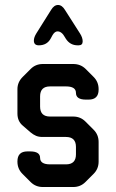

<svg xmlns="http://www.w3.org/2000/svg" viewBox="-20 -742 466 771"><path d="M103 -11Q123 9 152 9H274Q303 9 323 -11L356 -44Q376 -64 376 -93V-172Q376 -201 356 -221L323 -254Q303 -274 274 -274H181Q141 -274 141 -314V-355Q141 -395 181 -395H245Q285 -395 285 -369Q285 -342 325 -342H336Q376 -342 376 -382V-384Q376 -413 356 -433L324 -465Q304 -485 274 -485H152Q123 -485 103 -465L71 -433Q50 -412 50 -384V-286Q50 -255 72 -237L102 -211Q114 -201 125 -196.5Q136 -192 151 -192H245Q285 -192 285 -152V-122Q285 -82 245 -82H181Q141 -82 141 -108Q141 -134 101 -134H90Q50 -134 50 -94V-93Q50 -64 70 -44ZM116 -579Q116 -560 136 -560Q169 -560 184 -588L191 -601Q200 -616 211 -616Q228 -616 241 -592L244 -587Q261 -560 292 -560H296Q312 -560 312 -576Q312 -591 301 -608L241 -702Q229 -722 213 -722Q197 -722 185 -702L126 -608Q116 -592 116 -579Z"/></svg>

Font: WD-XL Lubrifont TC
Style: Regular
Weight: 400
Designer: [WD-XL Lubrifont] Copyright 2020-2022 (c) NightFurySL2001, Skr-ZERO; [ZCOOL QingKe HuangYou] Copyright 2018-2022 (c) The
Version: Version 2.001;hotconv 1.1.1;makeotfexe 2.6.0